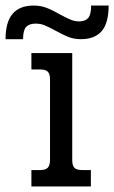

<svg xmlns="http://www.w3.org/2000/svg" viewBox="-84 -671 411 691"><path d="M37 -651Q62 -651 83 -643Q104 -635 132 -619Q154 -607 169.5 -600.5Q185 -594 200 -594Q223 -594 233.5 -606.5Q244 -619 244 -651H307Q307 -588 282 -559Q257 -530 207 -530Q183 -530 163.5 -537.5Q144 -545 117 -560Q91 -574 76.5 -580Q62 -586 44 -586Q21 -586 10 -574Q-1 -562 -1 -530H-64Q-64 -592 -38.5 -621.5Q-13 -651 37 -651ZM29 -59H61Q80 -59 88 -67.5Q96 -76 96 -96V-385Q96 -405 88 -413Q80 -421 61 -421H29V-480H176V-95Q176 -75 184 -67Q192 -59 211 -59H243V0H29Z"/></svg>

Font: Pridi Light
Style: Regular
Weight: 300
Designer: Katatrad Team
Foundry: CadsonDemak
Version: Version 1.003